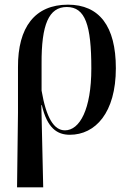

<svg xmlns="http://www.w3.org/2000/svg" viewBox="-20 -566 554 822"><path d="M53 236H165L157 -116H159C182 -17 225 11 279 11C388 11 476 -83 476 -274C476 -454 405 -546 271 -546C130 -546 56 -450 57 -278V-84ZM258 -8C211 -8 178 -61 158 -178V-293C157 -461 189 -536 266 -536C345 -536 371 -459 371 -273C371 -97 321 -8 258 -8Z"/></svg>

Font: Noto Serif Display Condensed Medium
Style: Regular
Weight: 500
Width: 3
Designer: Monotype Design Team
Foundry: Monotype Imaging Inc.
Version: Version 2.009